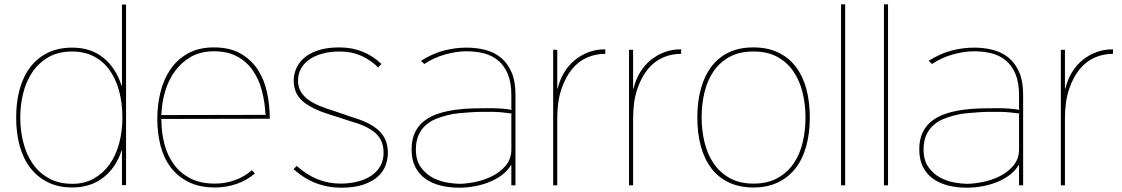

<svg xmlns="http://www.w3.org/2000/svg" viewBox="-20 -860 5205 891"><path d="M565 -1H546V-161H544Q519 -83 460 -36.5Q401 10 315 10Q251 10 202.5 -14Q154 -38 121 -80.5Q88 -123 71.5 -182.5Q55 -242 55 -314Q55 -387 71.5 -446.5Q88 -506 121 -549Q154 -592 202.5 -615.5Q251 -639 316 -639Q401 -639 459 -592.5Q517 -546 544 -463H546V-839H565ZM548 -314Q548 -381 533 -437Q518 -493 489 -534Q460 -575 416 -598Q372 -621 315 -621Q250 -621 204.5 -594.5Q159 -568 130 -525Q101 -482 87.5 -427Q74 -372 74 -314Q74 -255 88 -199.5Q102 -144 131 -101.5Q160 -59 206 -33Q252 -7 316 -7Q372 -7 415.5 -31.5Q459 -56 488.5 -97.5Q518 -139 533 -195Q548 -251 548 -314Z M1232 -309 726 -308 729 -305Q729 -245 743 -191.5Q757 -138 787 -97Q817 -56 864 -32Q911 -8 977 -8Q1025 -8 1069 -23.5Q1113 -39 1149 -70L1163 -55Q1124 -22 1076.5 -6Q1029 10 978 10Q906 10 855 -15.5Q804 -41 771.5 -84.5Q739 -128 724.5 -186Q710 -244 710 -309Q710 -372 724.5 -431.5Q739 -491 770.5 -537.5Q802 -584 852 -612Q902 -640 973 -640Q1046 -640 1095.5 -612Q1145 -584 1175.5 -538Q1206 -492 1219 -432Q1232 -372 1232 -309ZM1215 -327 1212 -330Q1209 -386 1195.5 -438.5Q1182 -491 1154 -532Q1126 -573 1081.5 -597.5Q1037 -622 973 -622Q911 -622 866.5 -596.5Q822 -571 792 -530Q762 -489 746.5 -436.5Q731 -384 729 -329L726 -326Z M1780 -151Q1780 -122 1769.5 -93Q1759 -64 1734 -41Q1709 -18 1667 -3.5Q1625 11 1563 11Q1438 11 1342 -75L1357 -90Q1401 -50 1452 -29Q1503 -8 1560 -8Q1603 -8 1640 -17.5Q1677 -27 1703.5 -45Q1730 -63 1745 -89.5Q1760 -116 1760 -151Q1760 -208 1724.5 -240.5Q1689 -273 1621 -293Q1616 -294 1600 -299.5Q1584 -305 1565.5 -311Q1547 -317 1530.5 -322Q1514 -327 1509 -329Q1425 -355 1384 -391Q1343 -427 1343 -486Q1343 -514 1354.5 -541.5Q1366 -569 1391 -591Q1416 -613 1456.5 -626.5Q1497 -640 1555 -640Q1614 -640 1663 -620Q1712 -600 1750 -563L1735 -547Q1700 -582 1655.5 -601.5Q1611 -621 1556 -621Q1513 -621 1477.5 -611.5Q1442 -602 1416.5 -584.5Q1391 -567 1377 -542Q1363 -517 1363 -486Q1363 -457 1375.5 -435.5Q1388 -414 1410.5 -397.5Q1433 -381 1463.5 -368.5Q1494 -356 1530 -345Q1535 -343 1549.5 -338.5Q1564 -334 1580.5 -328Q1597 -322 1611.5 -317Q1626 -312 1631 -311Q1674 -297 1703 -280Q1732 -263 1749 -242.5Q1766 -222 1773 -199Q1780 -176 1780 -151Z M2372 -421V0H2353V-94H2351Q2336 -68 2309.5 -48Q2283 -28 2250.5 -15Q2218 -2 2182 4.5Q2146 11 2111 11Q2065 11 2024.5 1Q1984 -9 1954 -30.5Q1924 -52 1907 -85.5Q1890 -119 1890 -167Q1890 -214 1906.5 -247Q1923 -280 1951.5 -301Q1980 -322 2016.5 -333.5Q2053 -345 2093.5 -350.5Q2134 -356 2175.5 -357Q2217 -358 2254 -358Q2279 -358 2307.5 -356Q2336 -354 2356 -350L2353 -353V-417Q2353 -477 2336.5 -516.5Q2320 -556 2291.5 -579.5Q2263 -603 2225.5 -612.5Q2188 -622 2145 -622Q2099 -622 2046.5 -607.5Q1994 -593 1949 -563L1934 -578Q1986 -611 2038.5 -625Q2091 -639 2145 -639Q2192 -639 2233.5 -628Q2275 -617 2305.5 -591.5Q2336 -566 2354 -524.5Q2372 -483 2372 -421ZM2356 -333Q2348 -334 2335.5 -335.5Q2323 -337 2309.5 -338.5Q2296 -340 2283.5 -340.5Q2271 -341 2263 -341Q2242 -341 2217 -341Q2192 -341 2165 -339Q2137 -337 2109 -334.5Q2081 -332 2055 -325Q2026 -318 2000 -307Q1974 -296 1954 -277.5Q1934 -259 1922 -232Q1910 -205 1910 -167Q1910 -116 1932.5 -84.5Q1955 -53 1987 -36Q2019 -19 2053.5 -13Q2088 -7 2112 -7Q2141 -7 2182.5 -15Q2224 -23 2262 -41.5Q2300 -60 2326.5 -91Q2353 -122 2353 -168V-330Z M2789 -610H2786Q2744 -610 2704.5 -593Q2665 -576 2634.5 -539Q2604 -502 2585 -445.5Q2566 -389 2566 -310V0H2547V-629H2566V-449H2568Q2578 -491 2598.5 -524.5Q2619 -558 2648 -581.5Q2677 -605 2712 -618Q2747 -631 2786 -631H2789Z M3141 -610H3138Q3096 -610 3056.5 -593Q3017 -576 2986.5 -539Q2956 -502 2937 -445.5Q2918 -389 2918 -310V0H2899V-629H2918V-449H2920Q2930 -491 2950.5 -524.5Q2971 -558 3000 -581.5Q3029 -605 3064 -618Q3099 -631 3138 -631H3141Z M3738 -315Q3738 -242 3721.5 -182Q3705 -122 3672 -79.5Q3639 -37 3590 -13.5Q3541 10 3477 10Q3412 10 3363 -13Q3314 -36 3281.5 -78.5Q3249 -121 3232.5 -181Q3216 -241 3216 -315Q3216 -388 3232.5 -448Q3249 -508 3281.5 -551Q3314 -594 3362.5 -617Q3411 -640 3476 -640Q3541 -640 3590 -617Q3639 -594 3672 -551.5Q3705 -509 3721.5 -449Q3738 -389 3738 -315ZM3718 -315Q3718 -375 3704.5 -430.5Q3691 -486 3662 -528.5Q3633 -571 3587.5 -596Q3542 -621 3477 -621Q3411 -621 3365.5 -596Q3320 -571 3291 -528.5Q3262 -486 3249 -430.5Q3236 -375 3236 -315Q3236 -255 3249.5 -199.5Q3263 -144 3292 -101.5Q3321 -59 3366.5 -33.5Q3412 -8 3477 -8Q3542 -8 3588 -33.5Q3634 -59 3663 -101.5Q3692 -144 3705 -199.5Q3718 -255 3718 -315Z M3902 0H3883V-840H3902Z M4101 0H4082V-840H4101Z M4728 -421V0H4709V-94H4707Q4692 -68 4665.5 -48Q4639 -28 4606.5 -15Q4574 -2 4538 4.5Q4502 11 4467 11Q4421 11 4380.5 1Q4340 -9 4310 -30.5Q4280 -52 4263 -85.5Q4246 -119 4246 -167Q4246 -214 4262.5 -247Q4279 -280 4307.5 -301Q4336 -322 4372.5 -333.5Q4409 -345 4449.5 -350.5Q4490 -356 4531.5 -357Q4573 -358 4610 -358Q4635 -358 4663.5 -356Q4692 -354 4712 -350L4709 -353V-417Q4709 -477 4692.5 -516.5Q4676 -556 4647.5 -579.5Q4619 -603 4581.5 -612.5Q4544 -622 4501 -622Q4455 -622 4402.5 -607.5Q4350 -593 4305 -563L4290 -578Q4342 -611 4394.5 -625Q4447 -639 4501 -639Q4548 -639 4589.5 -628Q4631 -617 4661.5 -591.5Q4692 -566 4710 -524.5Q4728 -483 4728 -421ZM4712 -333Q4704 -334 4691.5 -335.5Q4679 -337 4665.5 -338.5Q4652 -340 4639.5 -340.5Q4627 -341 4619 -341Q4598 -341 4573 -341Q4548 -341 4521 -339Q4493 -337 4465 -334.5Q4437 -332 4411 -325Q4382 -318 4356 -307Q4330 -296 4310 -277.5Q4290 -259 4278 -232Q4266 -205 4266 -167Q4266 -116 4288.5 -84.5Q4311 -53 4343 -36Q4375 -19 4409.5 -13Q4444 -7 4468 -7Q4497 -7 4538.5 -15Q4580 -23 4618 -41.5Q4656 -60 4682.5 -91Q4709 -122 4709 -168V-330Z M5145 -610H5142Q5100 -610 5060.5 -593Q5021 -576 4990.5 -539Q4960 -502 4941 -445.5Q4922 -389 4922 -310V0H4903V-629H4922V-449H4924Q4934 -491 4954.5 -524.5Q4975 -558 5004 -581.5Q5033 -605 5068 -618Q5103 -631 5142 -631H5145Z"/></svg>

Font: TypoPRO Sinkin Sans
Style: 100 Thin
Weight: 100
Designer: Keith Bates
Foundry: K-Type
Version: Sinkin Sans (version 1.0)  by Keith Bates   •   © 2014   www